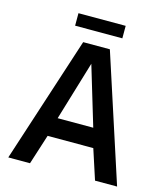

<svg xmlns="http://www.w3.org/2000/svg" viewBox="-128 -986 937 1084"><g transform="rotate(15 340.5 -444.5)"><path d="M23 0 263 -738H419L659 0H530L473 -175H206L150 0ZM235 -286H443L339 -632ZM195 -816V-889H471V-816Z"/></g></svg>

Font: Exo Thin SemiBold
Style: Regular
Weight: 600
Version: Version 2.000